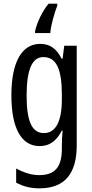

<svg xmlns="http://www.w3.org/2000/svg" viewBox="-20 -786 502 1046"><path d="M292 -755V-766H245C212 -728 181 -663 171 -616V-606H254C256 -643 277 -718 292 -755ZM199 -547C101 -547 42 -452 42 -266C42 -85 98 10 196 10C250 10 288 -18 317 -75H321C318 -43 317 -13 317 9V25C317 129 275 168 193 168C153 168 113 156 68 132V209C107 230 146 240 195 240C337 240 398 155 398 6V-537H330L321 -466H316C287 -523 250 -547 199 -547ZM216 -475C286 -475 317 -412 317 -270V-245C317 -123 283 -61 219 -61C155 -61 125 -123 125 -265C125 -402 153 -475 216 -475Z"/></svg>

Font: Noto Sans Arabic ExtCond
Style: Regular
Weight: 400
Width: 2
Designer: Monotype Design Team, Nadine Chahine, Nizar Qandah and Khaled Hosny
Foundry: Monotype Imaging Inc.
Version: Version 2.012